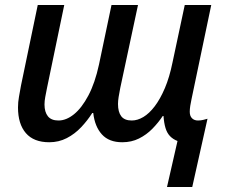

<svg xmlns="http://www.w3.org/2000/svg" viewBox="-20 -559 899 768"><path d="M690 5Q672 -2 660 -14.5Q648 -27 642 -47Q636 -67 634 -95H631Q613 -68 589.5 -44Q566 -20 536 -5Q506 10 469 10Q416 10 387.5 -21.5Q359 -53 353 -107H349Q330 -77 304.5 -50Q279 -23 247 -6.5Q215 10 177 10Q115 10 83.5 -26.5Q52 -63 52 -129Q52 -151 56 -172.5Q60 -194 64 -217L131 -539H237L168 -207Q164 -187 161 -171Q158 -155 158 -141Q158 -111 171.5 -94Q185 -77 214 -77Q245 -77 276 -102Q307 -127 333.5 -177Q360 -227 376 -301L426 -539H532L461 -207Q457 -187 454.5 -171Q452 -155 452 -143Q452 -111 465 -94Q478 -77 507 -77Q530 -77 553.5 -91Q577 -105 599 -134Q621 -163 639.5 -206.5Q658 -250 670 -309L719 -539H825L746 -162Q743 -149 741 -135.5Q739 -122 739 -112Q739 -95 748 -86Q757 -77 772 -77Q783 -77 793 -79.5Q803 -82 810 -84L749 189H648Z"/></svg>

Font: Noto Sans Display Medium
Style: Italic
Weight: 500
Italic angle: -12°
Designer: Monotype Design Team
Foundry: Monotype Imaging Inc.
Version: Version 2.003